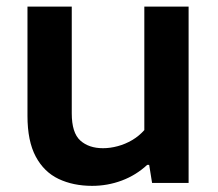

<svg xmlns="http://www.w3.org/2000/svg" viewBox="-20 -566 674 594"><path d="M265 9Q206.5 9 161.2 -12.5Q116 -34 90.5 -81.8Q65 -129.5 65 -207.5V-545.5H202V-215.5Q202 -155 228.5 -131.2Q255 -107.5 298.5 -107.5Q321 -107.5 344.2 -113.8Q367.5 -120 388.8 -132.5Q410 -145 426.5 -163.5V-545.5H563.5V0H450.5L441.5 -56H435.5Q401 -24 357 -7.5Q313 9 265 9Z"/></svg>

Font: Encode Sans SemiExpanded SemiBold
Style: Regular
Weight: 600
Width: 6
Designer: Multiple Designers
Foundry: Impallari Type
Version: Version 3.002